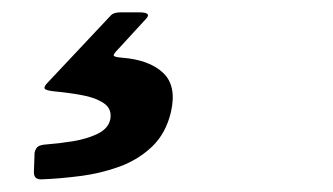

<svg xmlns="http://www.w3.org/2000/svg" viewBox="-20 -26 540 311"><path d="M35 250 36 221.5Q38 213 42.5 210.8Q47 208.5 54.5 208Q75 206.5 98 202.8Q121 199 138 190.8Q155 182.5 158.5 168Q162 150.5 148.2 141.2Q134.5 132 112.2 128Q90 124 68 122Q53.5 120.5 52.2 117.2Q51 114 57.5 107.5L159.5 -1Q164 -6 175 -6H205.5Q226 -6 217 4L172 53Q163.5 61.5 164.2 64Q165 66.5 178 67.5Q222 71 244.2 92Q266.5 113 257 155Q249 189.5 226.8 211Q204.5 232.5 173.8 243.8Q143 255 109.5 259.2Q76 263.5 47 264.5Q33.5 265 35 250Z"/></svg>

Font: Besley* Condensed
Style: Bold Italic
Weight: 700
Width: 3
Italic angle: -13°
Designer: Owen Earl
Foundry: indestructible type*
Version: Version 3.000; ttfautohint (v1.8.3)